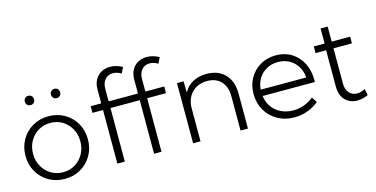

<svg xmlns="http://www.w3.org/2000/svg" viewBox="-75 -1120 2946 1504"><g transform="rotate(-15 1398.0 -368.5)"><path d="M300.3 9.8Q228 9.8 170.4 -23.4Q112.8 -56.6 79.6 -114Q46.4 -171.4 46.4 -244.1Q46.4 -316.4 79.6 -373.8Q112.8 -431.2 170.4 -464.6Q228 -498 300.3 -498Q372.1 -498 429.2 -464.6Q486.3 -431.2 519.5 -373.8Q552.7 -316.4 552.7 -244.1Q552.7 -171.9 519.5 -114.3Q486.3 -56.6 429.2 -23.4Q372.1 9.8 300.3 9.8ZM299.8 -44.4Q354.5 -44.4 397.7 -70.8Q440.9 -97.2 466.1 -142.3Q491.2 -187.5 491.2 -244.1Q491.2 -300.8 466.1 -345.9Q440.9 -391.1 397.7 -417.5Q354.5 -443.8 299.8 -443.8Q245.1 -443.8 201.7 -417.5Q158.2 -391.1 133.1 -345.9Q107.9 -300.8 107.9 -244.1Q107.9 -187.5 133.1 -142.3Q158.2 -97.2 201.7 -70.8Q245.1 -44.4 299.8 -44.4ZM400.9 -618.2Q384.3 -618.2 373.8 -628.7Q363.3 -639.2 363.3 -655.8Q363.3 -672.4 373.8 -682.9Q384.3 -693.4 400.9 -693.4Q417.5 -693.4 427.7 -682.9Q438 -672.4 438 -655.8Q438 -639.2 427.7 -628.7Q417.5 -618.2 400.9 -618.2ZM189 -618.2Q172.4 -618.2 161.9 -628.7Q151.4 -639.2 151.4 -655.8Q151.4 -672.4 161.9 -682.9Q172.4 -693.4 189 -693.4Q205.6 -693.4 215.8 -682.9Q226.1 -672.4 226.1 -655.8Q226.1 -639.2 215.8 -628.7Q205.6 -618.2 189 -618.2Z M786.6 0H726.1V-434.1H640.6V-488.3H726.1V-603Q726.1 -646 743.9 -678.5Q761.7 -710.9 793 -729Q824.2 -747.1 865.7 -747.1Q890.6 -747.1 915.5 -740.2Q940.4 -733.4 964.8 -719.7L941.9 -672.4Q925.3 -682.6 908 -687.7Q890.6 -692.9 874 -692.9Q834.5 -692.9 810.3 -664.8Q786.1 -636.7 786.1 -591.3V-488.3H1023.9V-603Q1023.9 -646 1041.5 -678.5Q1059.1 -710.9 1090.6 -729Q1122.1 -747.1 1163.6 -747.1Q1188 -747.1 1213.1 -740.2Q1238.3 -733.4 1262.2 -719.7L1239.7 -672.4Q1205.1 -692.9 1171.9 -692.9Q1132.3 -692.9 1108.2 -664.8Q1084 -636.7 1084 -591.3V-488.3H1236.8V-434.1H1084V0H1023.9V-434.1H786.6Z M1785.2 0H1725.1V-279.3Q1725.1 -355.5 1684.1 -399.2Q1643.1 -442.9 1571.3 -442.9Q1521 -442.9 1482.4 -421.1Q1443.8 -399.4 1422.1 -359.9Q1400.4 -320.3 1400.4 -266.6V0H1340.3V-488.3H1393.6L1395.5 -396.5Q1420.9 -445.8 1469.2 -471.9Q1517.6 -498 1581.1 -498Q1675.8 -498 1730.5 -440.9Q1785.2 -383.8 1785.2 -285.2Z M2360.4 -61Q2270.5 9.8 2161.1 9.8Q2085.4 9.8 2025.6 -24.2Q1965.8 -58.1 1931.6 -116.7Q1897.5 -175.3 1897.5 -249.5Q1897.5 -321.3 1929.4 -377.4Q1961.4 -433.6 2017.1 -465.8Q2072.8 -498 2143.6 -498Q2215.3 -498 2270 -464.1Q2324.7 -430.2 2355.5 -370.4Q2386.2 -310.5 2386.2 -231.9V-216.8H1962.4Q1968.3 -165.5 1996.1 -127Q2023.9 -88.4 2068.1 -66.9Q2112.3 -45.4 2167 -45.4Q2256.8 -45.4 2332 -105ZM1960.4 -268.6H2330.1Q2325.7 -320.8 2301.3 -359.9Q2276.9 -398.9 2237.1 -420.9Q2197.3 -442.9 2146.5 -442.9Q2095.2 -442.9 2054.4 -420.9Q2013.7 -398.9 1989 -359.6Q1964.4 -320.3 1960.4 -268.6Z M2759.3 -11.2Q2714.8 9.8 2671.4 9.8Q2630.4 9.8 2599.9 -8.3Q2569.3 -26.4 2552.2 -59.1Q2535.2 -91.8 2535.2 -135.3V-434.1H2449.7V-488.3H2537.6V-610.4H2595.2V-488.3H2744.6V-434.1H2595.2V-146Q2595.2 -100.1 2619.6 -72.3Q2644 -44.4 2684.1 -44.4Q2715.8 -44.4 2748 -63Z"/></g></svg>

Font: Kumbh Sans Light
Style: Regular
Weight: 300
Version: Version 1.004